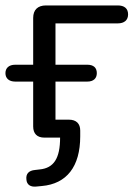

<svg xmlns="http://www.w3.org/2000/svg" viewBox="-22 -506 498 706"><path d="M111 180 132 178C223 170 273 107 273 -5V-26C273 -51 259 -66 231 -66H182V-206H299C322 -206 334 -218 334 -237C334 -257 322 -268 299 -268H182V-420H411C435 -420 449 -432 449 -453C449 -475 435 -486 411 -486H147C117 -486 100 -470 100 -440V-268H34C11 -268 -2 -256 -2 -237C-2 -218 11 -206 34 -206H100V-41C100 -15 114 0 141 0H199C199 76 176 112 124 117L107 119C84 121 73 133 75 153C76 174 91 182 111 180Z"/></svg>

Font: SN Pro Book
Style: Regular
Weight: 350
Designer: Tobias Whetton
Foundry: Supernotes
Version: Version 1.003;Glyphs 3.3 (3324)